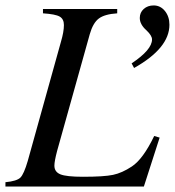

<svg xmlns="http://www.w3.org/2000/svg" viewBox="-28 -686 643 706"><path d="M465 -436 456 -453Q531 -503 531 -541Q531 -555 511 -574Q486 -596 486 -620Q486 -640 500.5 -653Q515 -666 537 -666Q562 -666 578.5 -645.5Q595 -625 595 -595Q595 -509 465 -436ZM559 -180 501 0H-8V-16Q34 -20 47 -33Q60 -46 74 -94L196 -532Q207 -569 207 -594Q207 -616 191.5 -625Q176 -634 130 -637V-653H403V-637Q357 -634 335.5 -618Q314 -602 302 -560L182 -131Q172 -93 172 -77Q172 -54 194 -45Q216 -36 277 -36Q354 -36 387.5 -43Q421 -50 457 -74Q498 -101 539 -186Z"/></svg>

Font: STIX
Style: Italic
Weight: 400
Italic angle: -16.33°
Designer: MicroPress Inc., with final additions and corrections provided by Coen Hoffman, Elsevier (retired)
Version: Version 1.1.1